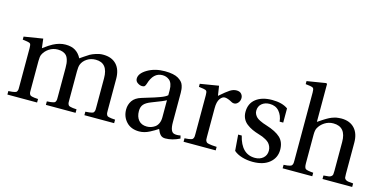

<svg xmlns="http://www.w3.org/2000/svg" viewBox="-73 -1126 3023 1522"><g transform="rotate(15 1438.5 -365.0)"><path d="M32.2 0V-28.8Q52.7 -30.3 63 -31.2Q73.2 -32.2 83.3 -34.9Q93.3 -37.6 96.7 -40.3Q100.1 -43 103.3 -50.5Q106.4 -58.1 106.7 -65.2Q106.9 -72.3 106.9 -86.9V-401.9Q106.9 -428.2 101.1 -436Q95.2 -443.8 75.2 -446.8L37.1 -452.1V-477.1L191.9 -502L201.2 -425.8Q250 -461.9 275.9 -475.1Q327.6 -502 376 -502Q425.8 -502 457.3 -482.2Q488.8 -462.4 507.8 -424.8Q512.2 -427.7 537.6 -445.3Q563 -462.9 579.6 -472.7Q596.2 -482.4 626 -492.2Q655.8 -502 684.1 -502Q755.4 -502 794.2 -460.4Q833 -418.9 833 -342.8V-86.9Q833 -72.8 833.5 -65.2Q834 -57.6 837.2 -50.5Q840.3 -43.5 843.8 -40.5Q847.2 -37.6 857.4 -34.9Q867.7 -32.2 877.9 -31.2Q888.2 -30.3 908.2 -28.8V0H664.1V-28.8Q684.6 -30.3 694.8 -31.2Q705.1 -32.2 715.1 -34.9Q725.1 -37.6 728.5 -40.3Q731.9 -43 735.1 -50.5Q738.3 -58.1 738.5 -65.2Q738.8 -72.3 738.8 -86.9V-323.2Q738.8 -448.2 638.2 -448.2Q597.7 -448.2 566.7 -427.7Q535.6 -407.2 523.9 -376Q517.1 -357.4 517.1 -320.8V-86.9Q517.1 -72.8 517.3 -65.2Q517.6 -57.6 520.8 -50.5Q523.9 -43.5 527.6 -40.5Q531.2 -37.6 541.3 -34.9Q551.3 -32.2 561.5 -31.2Q571.8 -30.3 591.8 -28.8V0H348.1V-28.8Q368.7 -30.3 378.9 -31.2Q389.2 -32.2 399.2 -34.9Q409.2 -37.6 412.6 -40.3Q416 -43 419.2 -50.5Q422.4 -58.1 422.6 -65.2Q422.9 -72.3 422.9 -86.9V-323.2Q422.9 -344.7 421.1 -360.4Q419.4 -376 413.8 -393.6Q408.2 -411.1 398.2 -422.4Q388.2 -433.6 370.1 -440.9Q352.1 -448.2 327.1 -448.2Q287.6 -448.2 255.9 -427Q224.1 -405.8 209 -374Q201.2 -357.9 201.2 -320.8V-86.9Q201.2 -72.8 201.4 -65.2Q201.7 -57.6 204.8 -50.5Q208 -43.5 211.7 -40.5Q215.3 -37.6 225.3 -34.9Q235.4 -32.2 245.6 -31.2Q255.9 -30.3 275.9 -28.8V0Z M971.7 -129.9Q971.7 -169.9 993.4 -201.9Q1015.1 -233.9 1064.9 -249Q1078.6 -253.4 1112.5 -263.7Q1146.5 -273.9 1164.1 -279.5Q1181.6 -285.2 1205.8 -293.9Q1230 -302.7 1244.1 -310.3Q1258.3 -317.9 1265.6 -325.2V-367.2Q1265.6 -396 1258.1 -416.5Q1250.5 -437 1237.5 -447.3Q1224.6 -457.5 1210.7 -462.2Q1196.8 -466.8 1180.7 -466.8Q1106.4 -466.8 1077.6 -369.1Q1073.2 -354.5 1066.9 -347.7Q1060.5 -340.8 1045.9 -340.8Q1027.8 -340.8 1008.8 -353.5Q989.7 -366.2 989.7 -388.2Q989.7 -431.2 1049.8 -466.6Q1109.9 -502 1191.9 -502Q1228.5 -502 1256.3 -496.3Q1284.2 -490.7 1301.5 -480.2Q1318.8 -469.7 1330.3 -457.8Q1341.8 -445.8 1347.2 -429.2Q1352.5 -412.6 1354.2 -399.4Q1356 -386.2 1356 -369.1V-127Q1356 -48.3 1390.6 -41Q1411.1 -35.6 1441.9 -42L1447.8 -18.1Q1387.2 12.2 1330.1 12.2Q1305.2 12.2 1290.8 -2.7Q1276.4 -17.6 1264.6 -47.9Q1245.6 -35.6 1234.6 -29.1Q1223.6 -22.5 1201.4 -10.7Q1179.2 1 1157.7 6.6Q1136.2 12.2 1115.7 12.2Q1048.3 12.2 1010 -29.1Q971.7 -70.3 971.7 -129.9ZM1072.8 -144Q1072.8 -97.7 1096.4 -69.3Q1120.1 -41 1165 -41Q1181.6 -41 1197.8 -45.9Q1213.9 -50.8 1229.7 -61.5Q1245.6 -72.3 1255.6 -93.3Q1265.6 -114.3 1265.6 -143.1V-284.2Q1247.1 -272 1150.9 -235.8Q1108.4 -219.7 1090.6 -199.2Q1072.8 -178.7 1072.8 -144Z M1478 0V-28.8Q1498 -30.3 1508.1 -31.2Q1518.1 -32.2 1528.1 -34.9Q1538.1 -37.6 1541.7 -40.5Q1545.4 -43.5 1548.6 -50.5Q1551.8 -57.6 1552.2 -65.2Q1552.7 -72.8 1552.7 -86.9V-401.9Q1552.7 -428.2 1546.9 -436Q1541 -443.8 1521 -446.8L1482.9 -452.1V-477.1L1634.8 -502L1647 -421.9Q1699.7 -468.3 1726.3 -485.1Q1752.9 -502 1778.8 -502Q1805.7 -502 1818.8 -487.1Q1832 -472.2 1832 -453.1Q1832 -430.2 1817.9 -413.6Q1803.7 -397 1785.6 -397Q1773.9 -397 1765.6 -401.9Q1726.6 -423.8 1703.6 -423.8Q1682.6 -423.8 1664.8 -398.4Q1647 -373 1647 -320.8V-86.9Q1647 -72.8 1647.5 -65.2Q1647.9 -57.6 1652.1 -50.5Q1656.2 -43.5 1660.6 -40.5Q1665 -37.6 1678 -34.9Q1690.9 -32.2 1703.6 -31.2Q1716.3 -30.3 1741.7 -28.8V0Z M1881.3 -167H1910.6Q1944.8 -22.9 2056.6 -22.9Q2097.2 -22.9 2123.3 -45.7Q2149.4 -68.4 2149.4 -106Q2149.4 -125.5 2142.1 -141.6Q2134.8 -157.7 2124.8 -168Q2114.7 -178.2 2098.4 -187.5Q2082 -196.8 2070.3 -201.2Q2058.6 -205.6 2041.5 -210.9Q2007.3 -221.2 1982.4 -232.7Q1957.5 -244.1 1935.5 -261.2Q1913.6 -278.3 1902.1 -302.2Q1890.6 -326.2 1890.6 -356Q1890.6 -425.8 1939.9 -463.9Q1989.3 -502 2072.3 -502Q2154.3 -502 2201.7 -467.8V-351.1H2172.4Q2167 -400.9 2138.7 -433.8Q2110.4 -466.8 2060.5 -466.8Q2022 -466.8 1996.3 -445.3Q1970.7 -423.8 1970.7 -386.2Q1970.7 -370.1 1978.5 -356.4Q1986.3 -342.8 1995.8 -334.2Q2005.4 -325.7 2022.7 -317.1Q2040 -308.6 2050 -305.2Q2060.1 -301.8 2077.6 -295.9Q2159.2 -270.5 2196.8 -234.9Q2234.4 -199.2 2234.4 -136.2Q2234.4 -70.8 2184.6 -29.3Q2134.8 12.2 2047.4 12.2Q2001.5 12.2 1959.7 -0.2Q1918 -12.7 1891.6 -36.1Z M2291 0V-28.8Q2310.1 -30.3 2320.8 -31.2Q2331.5 -32.2 2341.1 -35.2Q2350.6 -38.1 2354.5 -41.3Q2358.4 -44.4 2361.3 -51.5Q2364.3 -58.6 2364.7 -65.9Q2365.2 -73.2 2365.2 -86.9V-642.1Q2365.2 -668.5 2359.1 -676.3Q2353 -684.1 2333 -687L2294.9 -691.9V-716.8L2451.2 -742.2L2458 -735.8V-425.8Q2460.9 -427.7 2476.1 -437.7Q2491.2 -447.8 2494.4 -450Q2497.6 -452.1 2510.7 -460.4Q2523.9 -468.8 2528.3 -470.9Q2532.7 -473.1 2544.4 -479.5Q2556.2 -485.8 2562.3 -487.5Q2568.4 -489.3 2579.3 -493.2Q2590.3 -497.1 2598.6 -498.3Q2606.9 -499.5 2617.7 -500.7Q2628.4 -502 2639.2 -502Q2709 -502 2748 -460.2Q2787.1 -418.5 2787.1 -342.8V-86.9Q2787.1 -66.9 2788.6 -57.6Q2790 -48.3 2798.8 -41.5Q2807.6 -34.7 2820.6 -32.7Q2833.5 -30.8 2861.8 -28.8V0H2618.2V-28.8Q2647 -30.8 2659.9 -32.7Q2672.9 -34.7 2681.4 -41.5Q2689.9 -48.3 2691.4 -57.6Q2692.9 -66.9 2692.9 -86.9V-323.2Q2692.9 -448.2 2587.9 -448.2Q2549.3 -448.2 2517.1 -427.5Q2484.9 -406.7 2468.3 -375Q2459 -356.9 2459 -320.8V-86.9Q2459 -50.3 2470.7 -41.5Q2482.4 -32.7 2534.2 -28.8V0Z"/></g></svg>

Font: Heuristica
Style: Regular
Weight: 400
Version: Version 1.0.2